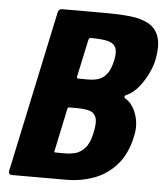

<svg xmlns="http://www.w3.org/2000/svg" viewBox="-50 -718 659 762"><g transform="rotate(5 279.5 -336.5)"><path d="M495 -195Q480 -124 442 -81Q404 -38 352 -19Q300 0 242 0H25Q19 0 15.5 -4Q12 -8 13 -14L150 -658Q153 -673 168 -673H345Q395 -673 438 -668.5Q481 -664 511.5 -647.5Q542 -631 553.5 -595.5Q565 -560 552 -499Q548 -480 534.5 -451Q521 -422 499.5 -395Q478 -368 449 -355Q443 -353 443.5 -348.5Q444 -344 447 -342Q476 -326 491 -284Q506 -242 495 -195ZM334 -196Q343 -237 336 -256.5Q329 -276 309 -281.5Q289 -287 258 -287H230Q223 -287 222 -281L186 -111Q185 -107 185.5 -105.5Q186 -104 192 -104H232Q249 -104 269 -109Q289 -114 307 -133.5Q325 -153 334 -196ZM391 -492Q398 -526 388.5 -542.5Q379 -559 354.5 -564Q330 -569 292 -569H290Q283 -569 281 -560L249 -411Q248 -404 256 -404H294Q321 -404 339.5 -411.5Q358 -419 371 -438Q384 -457 391 -492Z"/></g></svg>

Font: Glory ExtraBold
Style: Italic
Weight: 800
Italic angle: -12°
Version: Version 1.011